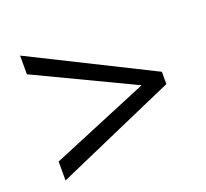

<svg xmlns="http://www.w3.org/2000/svg" viewBox="-92 -715 756 705"><g transform="rotate(-20 286.0 -362.0)"><path d="M520 -324V-372L51 -606V-533L433 -351L51 -192V-118Z"/></g></svg>

Font: OpenSansMMV
Style: Regular
Weight: 400
Designer: Steve Matteson
Foundry: Ascender Corporation
Version: Version 4.000